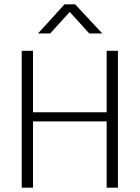

<svg xmlns="http://www.w3.org/2000/svg" viewBox="-20 -864 643 884"><path d="M80 0V-630H132V-347H471V-630H523V0H471V-305H132V0ZM277 -844H326L451 -710H391L301 -809L211 -710H155Z"/></svg>

Font: Mukta Malar ExtraLight
Style: Regular
Weight: 275
Designer: Aadarsh Rajan, Girish Dalvi, Yashodeep Gholap
Foundry: Ek Type
Version: Version 2.538;PS 1.000;hotconv 16.6.51;makeotf.lib2.5.65220;